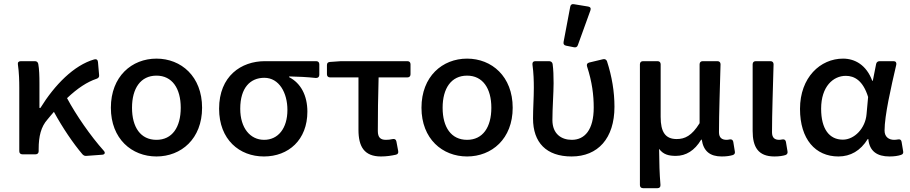

<svg xmlns="http://www.w3.org/2000/svg" viewBox="-20 -770 4540 958"><path d="M498 -17.6C431.6 -91.8 359.4 -196.3 314.5 -280.3C367.2 -330.1 415 -361.3 461.9 -377C470.7 -379.9 475.6 -385.7 474.6 -394.5L468.8 -460.9C467.8 -471.7 460.9 -476.6 450.2 -473.6C348.6 -444.3 252.9 -346.7 181.6 -231.4H176.8V-354.5C176.8 -389.6 175.8 -424.8 170.9 -451.2C168.9 -460 163.1 -464.8 154.3 -464.8H84C73.2 -464.8 67.4 -459 69.3 -448.2C75.2 -408.2 76.2 -364.3 76.2 -332V-15.6C76.2 -5.9 82 0 91.8 0H157.2C167 0 172.9 -5.9 172.9 -15.6V-26.4C172.9 -89.8 184.6 -137.7 216.8 -173.8C227.5 -187.5 238.3 -199.2 249 -211.9C292 -132.8 345.7 -53.7 391.6 0C397.5 5.9 403.3 8.8 411.1 7.8L490.2 2C502.9 1 506.8 -7.8 498 -17.6Z M533.2 -232.4C533.2 -77.1 637.7 10.7 760.7 10.7C883.8 10.7 988.3 -77.1 988.3 -232.4C988.3 -388.7 883.8 -477.5 760.7 -477.5C637.7 -477.5 533.2 -388.7 533.2 -232.4ZM881.8 -232.4C881.8 -134.8 838.9 -72.3 760.7 -72.3C681.6 -72.3 638.7 -134.8 638.7 -232.4C638.7 -329.1 681.6 -392.6 760.7 -392.6C838.9 -392.6 881.8 -329.1 881.8 -232.4Z M1073.2 -227.5C1073.2 -73.2 1174.8 10.7 1296.9 10.7C1419.9 10.7 1513.7 -72.3 1513.7 -212.9C1513.7 -293.9 1480.5 -355.5 1422.9 -384.8V-388.7C1471.7 -387.7 1509.8 -385.7 1556.6 -380.9C1567.4 -380.9 1573.2 -386.7 1573.2 -396.5V-449.2C1573.2 -459 1567.4 -464.8 1557.6 -464.8H1301.8C1183.6 -464.8 1073.2 -390.6 1073.2 -227.5ZM1414.1 -221.7C1414.1 -128.9 1367.2 -72.3 1297.9 -72.3C1228.5 -72.3 1178.7 -130.9 1178.7 -227.5C1178.7 -333 1229.5 -381.8 1298.8 -381.8C1373 -381.8 1414.1 -306.6 1414.1 -221.7Z M1768.6 -122.1C1768.6 -39.1 1796.9 10.7 1880.9 10.7C1908.2 10.7 1933.6 6.8 1955.1 2C1964.8 0 1968.8 -6.8 1966.8 -16.6L1958 -63.5C1956.1 -74.2 1949.2 -78.1 1939.5 -76.2C1927.7 -73.2 1916 -72.3 1905.3 -72.3C1878.9 -72.3 1865.2 -84 1865.2 -116.2C1865.2 -194.3 1866.2 -289.1 1869.1 -383.8H2012.7C2022.5 -383.8 2028.3 -389.6 2028.3 -399.4V-449.2C2028.3 -459 2022.5 -464.8 2012.7 -464.8H1681.6L1626 -460.9C1616.2 -460 1611.3 -455.1 1611.3 -445.3V-399.4C1611.3 -389.6 1617.2 -383.8 1627 -383.8H1768.6Z M2083 -232.4C2083 -77.1 2187.5 10.7 2310.5 10.7C2433.6 10.7 2538.1 -77.1 2538.1 -232.4C2538.1 -388.7 2433.6 -477.5 2310.5 -477.5C2187.5 -477.5 2083 -388.7 2083 -232.4ZM2431.6 -232.4C2431.6 -134.8 2388.7 -72.3 2310.5 -72.3C2231.4 -72.3 2188.5 -134.8 2188.5 -232.4C2188.5 -329.1 2231.4 -392.6 2310.5 -392.6C2388.7 -392.6 2431.6 -329.1 2431.6 -232.4Z M2825.2 -736.3 2792 -560.5C2790 -549.8 2794.9 -543.9 2804.7 -542L2843.8 -534.2C2852.5 -532.2 2860.4 -535.2 2863.3 -544.9L2925.8 -717.8C2929.7 -728.5 2925.8 -735.4 2915 -737.3L2843.8 -749C2834 -751 2827.1 -747.1 2825.2 -736.3ZM2639.6 -178.7C2639.6 -58.6 2706.1 10.7 2832 10.7C2962.9 10.7 3045.9 -79.1 3045.9 -237.3C3045.9 -312.5 3033.2 -388.7 3008.8 -463.9C3005.9 -472.7 2998 -476.6 2989.3 -474.6L2919.9 -458C2909.2 -455.1 2906.2 -448.2 2909.2 -438.5C2934.6 -360.4 2942.4 -294.9 2942.4 -233.4C2942.4 -122.1 2897.5 -72.3 2833 -72.3C2781.2 -72.3 2736.3 -101.6 2736.3 -170.9C2736.3 -230.5 2742.2 -307.6 2742.2 -354.5C2742.2 -390.6 2741.2 -422.9 2737.3 -451.2C2735.4 -460 2728.5 -464.8 2719.7 -464.8H2651.4C2640.6 -464.8 2635.7 -459 2636.7 -448.2C2642.6 -405.3 2643.6 -365.2 2643.6 -332C2643.6 -281.2 2639.6 -229.5 2639.6 -178.7Z M3172.9 -449.2V153.3C3172.9 163.1 3178.7 168.9 3188.5 168.9H3260.7C3270.5 168.9 3276.4 163.1 3275.4 152.3C3270.5 91.8 3269.5 47.9 3268.6 -27.3C3290 2 3318.4 7.8 3352.5 7.8C3402.3 7.8 3446.3 -18.6 3478.5 -73.2H3481.4C3490.2 -15.6 3522.5 10.7 3581.1 10.7C3605.5 10.7 3622.1 7.8 3635.7 3.9C3645.5 1 3648.4 -5.9 3646.5 -14.6L3638.7 -62.5C3636.7 -72.3 3629.9 -76.2 3620.1 -74.2C3615.2 -73.2 3610.4 -72.3 3605.5 -72.3C3583 -72.3 3567.4 -82 3567.4 -110.4C3567.4 -205.1 3572.3 -335 3575.2 -449.2C3575.2 -459 3569.3 -464.8 3559.6 -464.8H3486.3C3476.6 -464.8 3470.7 -459 3470.7 -449.2V-155.3C3431.6 -91.8 3396.5 -76.2 3356.4 -76.2C3299.8 -76.2 3276.4 -111.3 3276.4 -186.5V-449.2C3276.4 -459 3270.5 -464.8 3260.7 -464.8H3188.5C3178.7 -464.8 3172.9 -459 3172.9 -449.2Z M3735.4 -116.2C3735.4 -37.1 3762.7 10.7 3843.8 10.7C3868.2 10.7 3884.8 7.8 3898.4 3.9C3908.2 1 3911.1 -6.8 3909.2 -15.6L3901.4 -62.5C3899.4 -72.3 3892.6 -76.2 3882.8 -74.2C3877.9 -73.2 3873 -72.3 3868.2 -72.3C3845.7 -72.3 3832 -82 3832 -110.4C3832 -205.1 3836.9 -335 3839.8 -449.2C3839.8 -459 3834 -464.8 3824.2 -464.8H3751C3741.2 -464.8 3735.4 -459 3735.4 -449.2Z M3971.7 -226.6C3971.7 -75.2 4048.8 10.7 4163.1 10.7C4223.6 10.7 4273.4 -17.6 4309.6 -76.2H4312.5C4318.4 -14.6 4357.4 10.7 4418 10.7C4442.4 10.7 4460.9 7.8 4475.6 2.9C4485.4 0 4488.3 -6.8 4486.3 -15.6L4478.5 -62.5C4476.6 -73.2 4469.7 -76.2 4460 -74.2C4454.1 -73.2 4447.3 -72.3 4441.4 -72.3C4415 -72.3 4393.6 -86.9 4393.6 -118.2C4393.6 -194.3 4425.8 -334 4452.1 -447.3C4454.1 -458 4449.2 -464.8 4438.5 -464.8H4369.1C4360.4 -464.8 4353.5 -460 4351.6 -451.2L4335 -367.2H4332C4302.7 -446.3 4245.1 -477.5 4186.5 -477.5C4073.2 -477.5 3971.7 -383.8 3971.7 -226.6ZM4303.7 -200.2C4297.9 -129.9 4243.2 -73.2 4185.5 -73.2C4118.2 -73.2 4077.1 -126 4077.1 -227.5C4077.1 -338.9 4137.7 -391.6 4200.2 -391.6C4243.2 -391.6 4286.1 -368.2 4311.5 -286.1Z"/></svg>

Font: Ed Sans Neue Medium
Style: Regular
Weight: 500
Designer: Stephen Hutchings
Version: Version 1.004;PS 001.004;hotconv 1.0.88;makeotf.lib2.5.64775